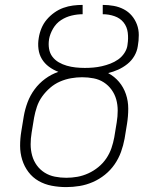

<svg xmlns="http://www.w3.org/2000/svg" viewBox="-20 -755 640 783"><path d="M250 8Q220 8 191 2.5Q162 -3 137.5 -17Q113 -31 96 -53.5Q79 -76 70.5 -103.5Q62 -131 62 -160.5Q62 -190 67 -220L77 -281Q82 -310 92.5 -338Q103 -366 121 -390.5Q139 -415 164 -433.5Q189 -452 218 -462Q197 -470 179.5 -483Q162 -496 151 -514Q140 -532 137 -554.5Q134 -577 138 -600Q141 -620 149 -639.5Q157 -659 170.5 -675Q184 -691 201.5 -703.5Q219 -716 238.5 -723Q258 -730 278 -732.5Q298 -735 317 -735V-697Q295 -697 272 -691.5Q249 -686 229 -673Q209 -660 196.5 -638.5Q184 -617 180 -595Q180 -595 180 -594.5Q180 -594 180 -594Q177 -575 180 -556.5Q183 -538 193.5 -524Q204 -510 219.5 -501Q235 -492 252.5 -487Q270 -482 288.5 -480Q307 -478 326 -478Q343 -478 360.5 -479.5Q378 -481 395.5 -485Q413 -489 430 -495.5Q447 -502 462 -512.5Q477 -523 487.5 -539Q498 -555 500 -572Q500 -572 500 -572.5Q500 -573 500 -573Q504 -598 501 -622Q498 -646 484 -663.5Q470 -681 447 -689Q424 -697 399 -697V-735Q422 -735 444 -731Q466 -727 485 -717Q504 -707 517.5 -691Q531 -675 538.5 -655Q546 -635 546 -612Q546 -589 542 -567Q539 -546 528 -527Q517 -508 499.5 -494Q482 -480 462 -471Q442 -462 421 -457Q447 -443 465.5 -421Q484 -399 493.5 -371Q503 -343 503 -312Q503 -281 498 -250L488 -189Q483 -162 473.5 -135.5Q464 -109 447.5 -85Q431 -61 408 -42.5Q385 -24 358.5 -12.5Q332 -1 304.5 3.5Q277 8 250 8ZM250 -30Q273 -30 295.5 -34Q318 -38 340 -48Q362 -58 381 -73.5Q400 -89 413.5 -109Q427 -129 434.5 -151Q442 -173 446 -195L456 -256Q460 -280 460 -304Q460 -328 454 -349.5Q448 -371 435 -389Q422 -407 403.5 -419Q385 -431 362 -435.5Q339 -440 315 -440Q293 -440 270 -436Q247 -432 225 -422.5Q203 -413 184.5 -397Q166 -381 152 -361.5Q138 -342 130.5 -319.5Q123 -297 119 -275L109 -214Q105 -190 105 -166.5Q105 -143 111 -121Q117 -99 130 -81Q143 -63 162 -51Q181 -39 204 -34.5Q227 -30 250 -30Z"/></svg>

Font: Iosevka SS04 XLt Ex
Style: Italic
Weight: 200
Width: 7
Italic angle: -9°
Monospace: yes
Designer: Belleve Invis
Foundry: Belleve Invis
Version: Version 19.0.0; ttfautohint (v1.8.4)